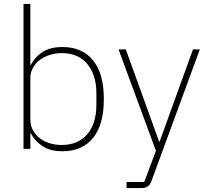

<svg xmlns="http://www.w3.org/2000/svg" viewBox="-20 -760 1064 980"><path d="M100 -740H135V-429H138Q155 -466 195 -493Q235 -520 299 -520Q399 -520 454.5 -452.5Q510 -385 510 -254Q510 -123 454.5 -55.5Q399 12 299 12Q235 12 195 -15.5Q155 -43 138 -79H135V0H100ZM294 -20Q379 -20 425.5 -75Q472 -130 472 -225V-283Q472 -378 425.5 -433.5Q379 -489 294 -489Q262 -489 233 -479.5Q204 -470 182.5 -453.5Q161 -437 148 -413.5Q135 -390 135 -362V-148Q135 -119 148 -95.5Q161 -72 182.5 -55Q204 -38 233 -29Q262 -20 294 -20Z M965 -508H1000L752 167Q744 185 733 192.5Q722 200 700 200H626V169H716L776 10L585 -508H622L792 -38H795Z"/></svg>

Font: IBM Plex Sans KR ExtLt
Style: Regular
Weight: 200
Designer: Mike Abbink; Paul van der Laan; Pieter van Rosmalen; Wujin Sim; Chorong Kim; Dohee Lee;
Foundry: Sandoll Inc.
Version: Version 1.002